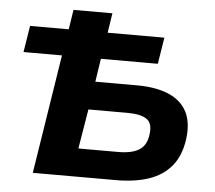

<svg xmlns="http://www.w3.org/2000/svg" viewBox="-51 -761 914 816"><g transform="rotate(5 406.0 -352.5)"><path d="M118 0 198 -508H34L52 -621H217L230 -705H396L383 -621H625L607 -508H364L349 -409H527Q607 -409 661.5 -386Q716 -363 740 -317Q764 -271 755 -200Q745 -128 708.5 -84Q672 -40 612.5 -20Q553 0 474 0ZM302 -120H472Q531 -120 562 -140Q593 -160 598 -206Q605 -252 580 -270.5Q555 -289 496 -289H330Z"/></g></svg>

Font: Nunito Sans 7pt ExtraBold
Style: Italic
Weight: 800
Italic angle: -9°
Designer: Vernon Adams
Foundry: Vernon Adams
Version: Version 3.101;gftools[0.9.27]